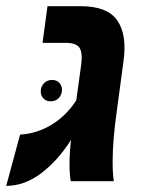

<svg xmlns="http://www.w3.org/2000/svg" viewBox="-47 -587 461 622"><path d="M214.8 -566.9Q301.3 -566.9 333.3 -520.3Q365.2 -473.6 353 -388.2L332 -231.9Q317.9 -133.3 317.9 -64Q317.9 -21.5 321.8 0H182.1Q178.2 -22.9 178.2 -57.1Q178.2 -90.8 183.1 -133.8Q140.1 -66.4 86.2 -25.6Q32.2 15.1 -26.9 15.1L18.1 -150.9Q73.7 -154.3 121.1 -183.6Q168.5 -212.9 200.2 -262.2L215.8 -376Q221.2 -416 210.7 -432.1Q200.2 -448.2 165 -448.2H90.8L106.9 -566.9ZM153.8 -295.9Q153.8 -280.8 143.8 -269.8Q133.8 -258.8 117.2 -258.8Q102.5 -258.8 93.8 -268.1Q85 -277.3 85 -291Q85 -306.2 95.2 -317.1Q105.5 -328.1 122.1 -328.1Q136.2 -328.1 145 -318.8Q153.8 -309.6 153.8 -295.9Z"/></svg>

Font: FiraGO SemiBold
Style: Italic
Weight: 600
Italic angle: -8°
Designer: bBox Type GmbH
Foundry: bBox Type GmbH
Version: Version 1.001;PS 001.001;hotconv 1.0.88;makeotf.lib2.5.64775